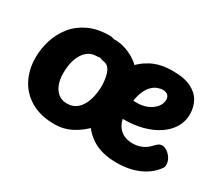

<svg xmlns="http://www.w3.org/2000/svg" viewBox="-107 -776 1142 1009"><g transform="rotate(30 464.5 -271.0)"><path d="M531 -321Q539 -320 560 -317Q581 -314 609 -314Q644 -314 672.5 -326Q701 -338 718.5 -359Q736 -380 736 -405Q736 -422 725.5 -432Q715 -442 694 -442Q682 -442 663.5 -435.5Q645 -429 626.5 -409Q608 -389 596 -350Q584 -311 584 -246Q584 -200 599 -172Q614 -144 639 -131Q664 -118 694 -118Q728 -118 752.5 -129.5Q777 -141 792 -157Q808 -174 817 -180.5Q826 -187 839 -187Q853 -187 869 -176Q885 -165 896 -147.5Q907 -130 907 -111Q907 -106 906.5 -100Q906 -94 902 -89Q869 -41 810 -14.5Q751 12 674 12Q584 12 526.5 -24.5Q469 -61 441.5 -120.5Q414 -180 414 -250Q414 -302 429.5 -355.5Q445 -409 478 -454Q511 -499 563.5 -526.5Q616 -554 690 -554Q763 -554 804.5 -532.5Q846 -511 864 -476.5Q882 -442 882 -401Q882 -357 860 -320.5Q838 -284 799 -258Q760 -232 708 -218Q656 -204 594 -204Q579 -204 563.5 -205.5Q548 -207 531 -209ZM310 -549Q339 -549 350 -532.5Q361 -516 361 -483Q361 -451 346.5 -436Q332 -421 304 -421Q272 -421 248 -401Q224 -381 210.5 -344Q197 -307 197 -256Q197 -220 207.5 -191Q218 -162 239.5 -144.5Q261 -127 293 -127Q325 -127 347 -143Q369 -159 382 -185Q395 -211 401 -243Q407 -275 406 -307Q404 -355 390.5 -384Q377 -413 348 -416Q322 -420 305.5 -436.5Q289 -453 289 -484Q289 -514 302 -529Q315 -544 346 -544Q378 -544 413 -532Q448 -520 478 -498.5Q508 -477 526 -446Q543 -415 555 -378.5Q567 -342 567 -303Q567 -249 545 -195Q523 -141 485 -97.5Q447 -54 397 -27Q347 0 291 0Q206 0 147.5 -34Q89 -68 59.5 -125.5Q30 -183 30 -255Q30 -308 46 -360Q62 -412 96 -455Q130 -498 183.5 -523.5Q237 -549 310 -549Z"/></g></svg>

Font: Playpen Sans
Style: Bold
Weight: 700
Designer: Laura Meseguer, Veronika Burian, José Scaglione
Foundry: TypeTogether
Version: Version 1.001